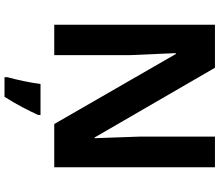

<svg xmlns="http://www.w3.org/2000/svg" viewBox="-81 -724 975 853"><g transform="rotate(90 406.5 -297.5)"><path d="M723 -51V-765H587V-427C589 -361 592 -296 594 -230H591L281 -765H90V-51H225V-387C222 -455 219 -523 216 -591H220L531 -51ZM491 20V10H353C348 53 334 118 323 157V170H410C444 117 471 64 491 20Z"/></g></svg>

Font: Noto Sans Tamil UI
Style: Bold
Weight: 700
Designer: Jelle Bosma - Monotype Design Team
Foundry: Monotype Imaging Inc.
Version: Version 2.004